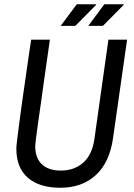

<svg xmlns="http://www.w3.org/2000/svg" viewBox="-20 -873 632 905"><path d="M264 12Q166 12 111.5 -35Q57 -82 57 -173Q57 -183 61 -215.5Q65 -248 71 -294.5Q77 -341 84.5 -394Q92 -447 99.5 -498.5Q107 -550 113 -592.5Q119 -635 123 -660.5Q127 -686 127 -686H215Q215 -686 211.5 -660Q208 -634 201.5 -591Q195 -548 188 -496Q181 -444 173.5 -391.5Q166 -339 159.5 -294Q153 -249 149.5 -219.5Q146 -190 146 -185Q146 -128 177.5 -98.5Q209 -69 266 -69Q331 -69 373 -107Q415 -145 425 -218L491 -686H579L513 -223Q497 -108 432 -48Q367 12 264 12ZM396 -751 472 -853H562L563 -850L465 -751ZM266 -751 342 -853H432L433 -850L335 -751Z"/></svg>

Font: Archivo Narrow
Style: Italic
Weight: 400
Italic angle: -8°
Designer: Hector Gatti
Foundry: Omnibus-Type
Version: Version 3.002